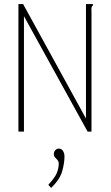

<svg xmlns="http://www.w3.org/2000/svg" viewBox="-20 -643 540 938"><path d="M70 -623H93L400 -64V-623H434V-616Q429 -614 427.5 -607.5Q426 -601 427 -584V0H408L97 -564V0H70ZM230 275 216 260Q250 223 258.5 200Q267 177 267 157Q267 146 261 139Q255 132 249 126Q243 120 243 110Q243 99 250 91Q257 83 268 83Q280 83 287.5 94Q295 105 295 122Q295 153 284 193Q273 233 230 275Z"/></svg>

Font: Inconsolata ExtraLight
Style: Regular
Weight: 200
Monospace: yes
Designer: Raph Levien, Cyreal, Brenton Simpson
Foundry: Raph Levien, Cyreal, Google
Version: Version 3.001; ttfautohint (v1.8.2.53-6de2)